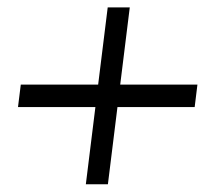

<svg xmlns="http://www.w3.org/2000/svg" viewBox="-20 -550 567 510"><path d="M27.8 -265.6H233.4L208 -60.5H266.6L292 -265.6H497.1L504.4 -325.2H299.3L324.7 -530.3H266.1L240.7 -325.2H35.2Z"/></svg>

Font: Guggenheim Sans Display Light
Style: Italic
Weight: 300
Italic angle: -7°
Designer: Modified by Tom Baber under direction of Pentagram Design 2023
Foundry: rsms
Version: Version 1.001;Glyphs 3.1.2 (3151)